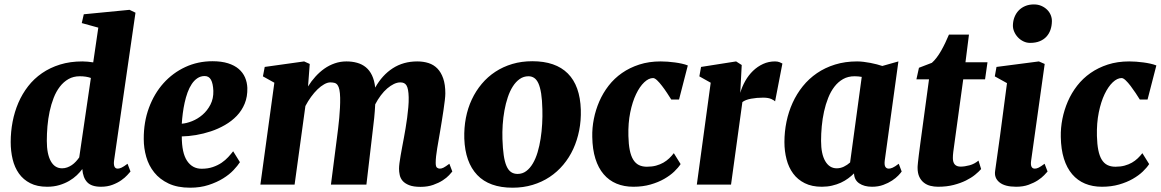

<svg xmlns="http://www.w3.org/2000/svg" viewBox="-20 -851 5350 885"><path d="M197.3 9.8Q151.4 9.8 119.4 -6.6Q87.4 -22.9 67.4 -51Q47.4 -79.1 38.3 -116.7Q29.3 -154.3 29.3 -196.3Q29.3 -243.7 38.1 -289.8Q46.9 -335.9 64.7 -377.2Q82.5 -418.5 109.6 -453.4Q136.7 -488.3 173.6 -513.7Q210.4 -539.1 256.8 -553.5Q303.2 -567.9 359.9 -567.9Q371.6 -567.9 384.3 -566.7Q397 -565.4 409.7 -563.5L433.1 -723.6L356.9 -744.6L366.2 -785.2L577.1 -805.7L604.5 -792.5L505.9 -111.8Q503.4 -94.2 507.3 -84Q511.2 -73.7 522.9 -73.7Q529.8 -73.7 539.8 -78.1Q549.8 -82.5 567.9 -96.2L581.5 -60.5Q577.1 -55.7 566.7 -43.9Q556.2 -32.2 539.3 -20.3Q522.5 -8.3 498.8 0.7Q475.1 9.8 445.3 9.8Q401.9 9.8 382.1 -11Q362.3 -31.7 359.4 -71.8Q349.1 -57.6 334 -43.2Q318.8 -28.8 298.8 -17.1Q278.8 -5.4 253.4 2.2Q228 9.8 197.3 9.8ZM266.1 -75.2Q278.3 -75.2 289.8 -79.3Q301.3 -83.5 311.3 -90.3Q321.3 -97.2 329.8 -106.4Q338.4 -115.7 345.2 -125.5L398.9 -491.7Q377 -499.5 348.1 -499.5Q318.4 -499.5 295.7 -486.6Q272.9 -473.6 255.9 -451.4Q238.8 -429.2 227.3 -399.7Q215.8 -370.1 208.7 -336.9Q201.7 -303.7 198.7 -269Q195.8 -234.4 195.8 -201.7Q195.8 -141.1 214.1 -108.2Q232.4 -75.2 266.1 -75.2Z M642.6 -210Q642.1 -288.1 666.5 -354Q690.9 -419.9 733.6 -467.5Q776.4 -515.1 834.2 -542Q892.1 -568.8 959.5 -568.8Q1001 -568.8 1031 -559.3Q1061 -549.8 1080.3 -533.2Q1099.6 -516.6 1109.4 -494.1Q1119.1 -471.7 1120.1 -445.8Q1121.1 -405.3 1107.9 -373.3Q1094.7 -341.3 1071.3 -316.9Q1047.9 -292.5 1016.8 -274.7Q985.8 -256.8 951.9 -245.6Q918 -234.4 883.3 -228.5Q848.6 -222.7 817.9 -222.2Q817.9 -146 842.3 -109.6Q866.7 -73.2 909.2 -73.2Q938.5 -73.2 961.2 -81.1Q983.9 -88.9 1001.5 -100.8Q1019 -112.8 1032 -127Q1044.9 -141.1 1054.7 -153.8L1085.9 -103.5Q1075.7 -87.4 1056.4 -66.9Q1037.1 -46.4 1008.3 -28.6Q979.5 -10.7 941.4 1.7Q903.3 14.2 856.4 14.2Q797.9 14.2 757.1 -5.1Q716.3 -24.4 690.9 -56.2Q665.5 -87.9 654.1 -127.9Q642.6 -168 642.6 -210ZM817.9 -280.8Q839.4 -282.2 865.2 -292.5Q891.1 -302.7 913.3 -321.8Q935.5 -340.8 950 -368.7Q964.4 -396.5 963.4 -432.6Q961.9 -466.3 952.4 -483.4Q942.9 -500.5 923.3 -500.5Q904.8 -500.5 889.9 -490.5Q875 -480.5 863.8 -463.6Q852.5 -446.8 844.5 -424.6Q836.4 -402.3 831.1 -377.9Q825.7 -353.5 822.5 -328.4Q819.3 -303.2 817.9 -280.8Z M1533.2 -216.3Q1535.6 -236.3 1538.6 -259.5Q1541.5 -282.7 1543.7 -306.9Q1545.9 -331.1 1547.1 -355Q1548.3 -378.9 1547.9 -400.4Q1547.4 -423.3 1544.4 -437.3Q1541.5 -451.2 1536.1 -458.7Q1530.8 -466.3 1522.5 -468.8Q1514.2 -471.2 1502.4 -471.2Q1489.7 -471.2 1474.4 -462.6Q1459 -454.1 1443.6 -439.2Q1428.2 -424.3 1413.8 -404.5Q1399.4 -384.8 1387.7 -362.3L1337.9 0H1180.2L1244.6 -469.7L1191.9 -499L1200.2 -542.5L1381.8 -567.9L1407.7 -556.2L1399.9 -452.6Q1415 -477.1 1434.1 -498Q1453.1 -519 1475.3 -534.7Q1497.6 -550.3 1523.2 -559.1Q1548.8 -567.9 1576.7 -567.9Q1603.5 -567.9 1626.2 -561.5Q1648.9 -555.2 1666.3 -541Q1683.6 -526.9 1694.6 -503.9Q1705.6 -481 1709.5 -447.3Q1741.7 -504.9 1790.5 -536.4Q1839.4 -567.9 1903.3 -567.9Q1931.6 -567.9 1955.3 -560.3Q1979 -552.7 1996.1 -535.2Q2013.2 -517.6 2022.9 -489.5Q2032.7 -461.4 2032.7 -420.4Q2032.7 -409.2 2030.3 -388.4Q2027.8 -367.7 2024.2 -343Q2020.5 -318.4 2016.4 -292.7Q2012.2 -267.1 2008.8 -246.6Q2005.9 -228 2002.2 -208Q1998.5 -188 1995.4 -168.5Q1992.2 -148.9 1990.2 -131.6Q1988.3 -114.3 1988.3 -100.6Q1988.3 -83 1994.1 -78.4Q2000 -73.7 2007.3 -73.7Q2015.6 -73.7 2024.7 -78.4Q2033.7 -83 2051.3 -96.2L2064.9 -60.5Q2061 -55.2 2050 -43.5Q2039.1 -31.7 2020.8 -19.8Q2002.4 -7.8 1976.8 1.2Q1951.2 10.3 1918.5 10.3Q1885.3 10.3 1865.7 2.4Q1846.2 -5.4 1835.9 -17.3Q1825.7 -29.3 1822.5 -44.2Q1819.3 -59.1 1819.3 -73.2Q1819.3 -83.5 1821.3 -99.4Q1823.2 -115.2 1826.7 -134.5Q1830.1 -153.8 1834 -174.8Q1837.9 -195.8 1841.8 -216.3Q1845.2 -235.8 1849.4 -259.5Q1853.5 -283.2 1856.7 -307.9Q1859.9 -332.5 1862.1 -356.9Q1864.3 -381.3 1863.8 -402.8Q1863.3 -422.9 1860.8 -436Q1858.4 -449.2 1853.8 -457Q1849.1 -464.8 1842 -468Q1835 -471.2 1825.2 -471.2Q1811 -471.2 1795.7 -463.9Q1780.3 -456.5 1764.9 -443.4Q1749.5 -430.2 1735.4 -411.4Q1721.2 -392.6 1709.5 -370.1Q1708 -339.4 1704.8 -307.1Q1701.7 -274.9 1697.8 -246.6L1668.9 0H1505.4Z M2365.7 -49.3Q2388.2 -49.3 2405.5 -62.3Q2422.9 -75.2 2436 -97.4Q2449.2 -119.6 2458 -149.2Q2466.8 -178.7 2471.9 -211.9Q2477.1 -245.1 2479 -279.8Q2481 -314.5 2480 -347.2Q2479 -390.6 2474.4 -419.9Q2469.7 -449.2 2461.7 -466.8Q2453.6 -484.4 2442.1 -491.9Q2430.7 -499.5 2416 -499.5Q2393.6 -499.5 2375.5 -486.8Q2357.4 -474.1 2343.8 -452.6Q2330.1 -431.2 2320.6 -402.6Q2311 -374 2305.2 -341.8Q2299.3 -309.6 2297.1 -275.9Q2294.9 -242.2 2295.9 -210.4Q2297.4 -166.5 2301.8 -136Q2306.2 -105.5 2314.5 -86.2Q2322.8 -66.9 2335.4 -58.1Q2348.1 -49.3 2365.7 -49.3ZM2120.1 -212.4Q2118.7 -261.7 2127.4 -307.4Q2136.2 -353 2154.8 -392.6Q2173.3 -432.1 2200.7 -464.6Q2228 -497.1 2263.4 -520.3Q2298.8 -543.5 2341.6 -556.2Q2384.3 -568.8 2433.6 -568.8Q2541 -568.8 2597.4 -512.2Q2653.8 -455.6 2657.2 -345.2Q2658.7 -295.9 2649.7 -250Q2640.6 -204.1 2622.3 -164.3Q2604 -124.5 2576.4 -91.6Q2548.8 -58.6 2513.4 -35.2Q2478 -11.7 2435.1 1.2Q2392.1 14.2 2342.8 14.2Q2235.4 14.2 2179.7 -44.4Q2124 -103 2120.1 -212.4Z M2899.4 9.8Q2856.4 9.8 2821.8 -4.6Q2787.1 -19 2762.5 -47.9Q2737.8 -76.7 2724.4 -119.6Q2710.9 -162.6 2710 -219.7Q2709 -261.2 2717.3 -303Q2725.6 -344.7 2742.4 -383.5Q2759.3 -422.4 2785.4 -456.1Q2811.5 -489.7 2846.9 -514.4Q2882.3 -539.1 2926.8 -553.5Q2971.2 -567.9 3025.4 -567.9Q3040.5 -567.9 3057.4 -566.7Q3074.2 -565.4 3090.8 -563.2Q3107.4 -561 3122.8 -557.6Q3138.2 -554.2 3150.4 -549.3L3109.9 -392.1H3074.2Q3065.9 -405.3 3054.7 -422.4Q3043.5 -439.5 3031.7 -454.8Q3020 -470.2 3009 -480.7Q2998 -491.2 2990.2 -491.2Q2970.2 -491.2 2949.5 -471.7Q2928.7 -452.1 2911.9 -417Q2895 -381.8 2885 -332.8Q2875 -283.7 2876.5 -224.6Q2877.4 -186 2882.8 -159.2Q2888.2 -132.3 2898.7 -115.2Q2909.2 -98.1 2924.8 -90.3Q2940.4 -82.5 2961.9 -82.5Q2985.4 -82.5 3004.2 -87.6Q3022.9 -92.8 3037.8 -101.3Q3052.7 -109.9 3064.5 -121.1Q3076.2 -132.3 3085.9 -145L3117.2 -94.7Q3106.9 -78.6 3087.9 -60.3Q3068.8 -42 3041.5 -26.4Q3014.2 -10.7 2978.5 -0.5Q2942.9 9.8 2899.4 9.8Z M3255.9 -469.7 3203.6 -499 3211.4 -542.5 3373 -567.9 3398.9 -551.3 3392.1 -422.9Q3400.4 -451.7 3415.3 -478Q3430.2 -504.4 3450.9 -524.4Q3471.7 -544.4 3497.3 -556.2Q3522.9 -567.9 3552.2 -567.9Q3564.9 -567.9 3573.7 -564.2Q3582.5 -560.5 3586.4 -558.1L3552.7 -383.8Q3549.8 -387.7 3535.9 -394.3Q3522 -400.9 3497.6 -400.9Q3467.8 -400.9 3441.7 -396Q3415.5 -391.1 3401.9 -380.4L3349.6 0H3191.9Z M3595.7 -196.3Q3595.7 -243.7 3605.2 -289.8Q3614.7 -335.9 3633.5 -377.2Q3652.3 -418.5 3680.4 -453.4Q3708.5 -488.3 3745.6 -513.7Q3782.7 -539.1 3829.1 -553.5Q3875.5 -567.9 3930.7 -567.9Q3945.3 -567.9 3961.2 -565.9Q3977.1 -564 3992.4 -561Q4007.8 -558.1 4021.7 -554.4Q4035.6 -550.8 4046.9 -546.9L4121.1 -567.9L4058.1 -110.8Q4055.7 -90.8 4060.8 -82.3Q4065.9 -73.7 4077.1 -73.7Q4084 -73.7 4094.5 -78.1Q4105 -82.5 4122.6 -96.2L4136.2 -60.5Q4131.8 -53.7 4120.6 -42Q4109.4 -30.3 4092 -18.8Q4074.7 -7.3 4051.5 1.2Q4028.3 9.8 3999.5 9.8Q3963.4 9.8 3940.4 -5.9Q3917.5 -21.5 3916.5 -51.8Q3904.8 -40 3889.6 -28.8Q3874.5 -17.6 3856 -9Q3837.4 -0.5 3815.4 4.6Q3793.5 9.8 3768.1 9.8Q3722.2 9.8 3689.5 -6.6Q3656.7 -22.9 3636 -51Q3615.2 -79.1 3605.5 -116.7Q3595.7 -154.3 3595.7 -196.3ZM3836.9 -75.2Q3854 -75.2 3869.6 -82.8Q3885.3 -90.3 3898.4 -102.1L3952.1 -496.6Q3936 -499.5 3918.9 -499.5Q3889.2 -499.5 3866.2 -486.6Q3843.3 -473.6 3826.2 -451.4Q3809.1 -429.2 3797.4 -399.7Q3785.6 -370.1 3778.3 -336.9Q3771 -303.7 3767.8 -269Q3764.6 -234.4 3764.6 -201.7Q3764.6 -141.1 3783.9 -108.2Q3803.2 -75.2 3836.9 -75.2Z M4209.5 -77.6Q4209.5 -80.6 4209.7 -85.2Q4210 -89.8 4211.2 -102.1Q4212.4 -114.3 4215.1 -136Q4217.8 -157.7 4222.7 -194.3L4262.2 -485.4H4204.1L4215.8 -538.6L4275.4 -561.5Q4286.1 -570.8 4297.1 -585.2Q4308.1 -599.6 4318.1 -617.2Q4328.1 -634.8 4337.2 -653.8Q4346.2 -672.9 4354 -691.4H4446.3L4430.2 -564H4531.7L4520.5 -485.4H4419.9L4379.4 -190.4Q4376 -166 4374 -150.6Q4372.1 -135.3 4372.1 -122.6Q4372.1 -83 4407.7 -83Q4426.3 -83 4449 -89.1Q4471.7 -95.2 4490.2 -110.8L4502.4 -71.8Q4491.7 -59.6 4474.4 -45.4Q4457 -31.2 4432.4 -19Q4407.7 -6.8 4375.7 1.5Q4343.8 9.8 4303.7 9.8Q4285.6 9.8 4268.8 5.6Q4252 1.5 4238.8 -8.8Q4225.6 -19 4217.5 -35.9Q4209.5 -52.7 4209.5 -77.6Z M4566.9 -63Q4575.7 -121.6 4589.4 -223.9Q4603 -326.2 4621.6 -467.8L4565.4 -499L4573.2 -542.5L4768.6 -567.9L4795.4 -556.2L4732.9 -110.8Q4727.5 -73.7 4750 -73.7Q4758.3 -73.7 4768.1 -78.6Q4777.8 -83.5 4794.9 -96.2L4808.6 -60.5Q4804.2 -55.2 4793 -43.5Q4781.7 -31.7 4763.9 -20Q4746.1 -8.3 4721.2 0.7Q4696.3 9.8 4664.1 9.8Q4611.8 9.8 4586.9 -10.5Q4562 -30.8 4566.9 -63ZM4728 -653.3Q4711.9 -653.3 4697.3 -660.4Q4682.6 -667.5 4671.9 -679Q4661.1 -690.4 4654.8 -705.1Q4648.4 -719.7 4648.9 -734.9Q4649.4 -754.9 4656.2 -772.2Q4663.1 -789.6 4675.3 -802.5Q4687.5 -815.4 4705.3 -823Q4723.1 -830.6 4745.6 -830.6Q4765.1 -830.6 4780.5 -823.7Q4795.9 -816.9 4806.9 -805.9Q4817.9 -794.9 4823.5 -780.8Q4829.1 -766.6 4828.6 -752Q4828.1 -731.4 4822 -713.6Q4815.9 -695.8 4803.7 -682.4Q4791.5 -668.9 4772.7 -661.1Q4753.9 -653.3 4728 -653.3Z M5059.1 9.8Q5016.1 9.8 4981.4 -4.6Q4946.8 -19 4922.1 -47.9Q4897.5 -76.7 4884 -119.6Q4870.6 -162.6 4869.6 -219.7Q4868.7 -261.2 4877 -303Q4885.3 -344.7 4902.1 -383.5Q4918.9 -422.4 4945.1 -456.1Q4971.2 -489.7 5006.6 -514.4Q5042 -539.1 5086.4 -553.5Q5130.9 -567.9 5185.1 -567.9Q5200.2 -567.9 5217 -566.7Q5233.9 -565.4 5250.5 -563.2Q5267.1 -561 5282.5 -557.6Q5297.9 -554.2 5310.1 -549.3L5269.5 -392.1H5233.9Q5225.6 -405.3 5214.4 -422.4Q5203.1 -439.5 5191.4 -454.8Q5179.7 -470.2 5168.7 -480.7Q5157.7 -491.2 5149.9 -491.2Q5129.9 -491.2 5109.1 -471.7Q5088.4 -452.1 5071.5 -417Q5054.7 -381.8 5044.7 -332.8Q5034.7 -283.7 5036.1 -224.6Q5037.1 -186 5042.5 -159.2Q5047.9 -132.3 5058.3 -115.2Q5068.8 -98.1 5084.5 -90.3Q5100.1 -82.5 5121.6 -82.5Q5145 -82.5 5163.8 -87.6Q5182.6 -92.8 5197.5 -101.3Q5212.4 -109.9 5224.1 -121.1Q5235.8 -132.3 5245.6 -145L5276.9 -94.7Q5266.6 -78.6 5247.6 -60.3Q5228.5 -42 5201.2 -26.4Q5173.8 -10.7 5138.2 -0.5Q5102.5 9.8 5059.1 9.8Z"/></svg>

Font: Merriweather UltraBold
Style: Italic
Weight: 900
Italic angle: -7°
Designer: Eben Sorkin ( eben@eyebytes.com )
Foundry: Eben Sorkin ( eben@eyebytes.com )
Version: Version 1.52; ttfautohint (v1.4.1)